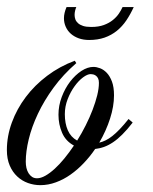

<svg xmlns="http://www.w3.org/2000/svg" viewBox="-88 -526 435 547"><path d="M290 -176.8Q274.4 -156.7 260.7 -143.1Q247.1 -129.4 233.9 -120.6Q220.7 -111.8 208.3 -107.4Q195.8 -103 183.1 -101.6Q168.5 -80.1 150.6 -61.3Q132.8 -42.5 113 -28.6Q93.3 -14.6 71.3 -6.6Q49.3 1.5 26.9 1.5Q8.8 1.5 -8.3 -4.6Q-25.4 -10.7 -38.8 -23.2Q-52.2 -35.6 -60.3 -54.4Q-68.4 -73.2 -68.4 -98.6Q-68.4 -138.2 -54.2 -177Q-40 -215.8 -14.6 -249.5Q10.7 -283.2 46.4 -310.1Q82 -336.9 125 -353L129.4 -346.2Q91.8 -313.5 64.7 -276.4Q37.6 -239.3 20 -201.9Q2.4 -164.6 -6.1 -129.4Q-14.6 -94.2 -14.6 -65.4Q-14.6 -56.2 -12.7 -47.6Q-10.7 -39.1 -6.6 -32.5Q-2.4 -25.9 3.4 -22Q9.3 -18.1 17.6 -18.1Q28.3 -18.1 41.3 -25.4Q54.2 -32.7 67.9 -45.2Q81.5 -57.6 95.5 -74.7Q109.4 -91.8 122.6 -111.3Q99.1 -124 88.9 -147.7Q78.6 -171.4 78.6 -199.2Q78.6 -225.1 87.9 -249.8Q97.2 -274.4 111.8 -293.5Q126.5 -312.5 144 -324Q161.6 -335.4 178.2 -335.4Q187 -335.4 197.3 -331.5Q207.5 -327.6 216.3 -318.4Q225.1 -309.1 231 -293.5Q236.8 -277.8 236.8 -254.4Q236.8 -223.1 225.6 -188.2Q214.4 -153.3 194.8 -119.6Q203.6 -121.6 212.6 -126Q221.7 -130.4 231.7 -138.2Q241.7 -146 253.2 -158Q264.6 -169.9 278.3 -187ZM96.7 -200.7Q96.7 -174.3 105.2 -154.8Q113.8 -135.3 131.8 -125.5Q145 -146.5 156.2 -168.9Q167.5 -191.4 175.8 -213.1Q184.1 -234.9 189 -254.6Q193.8 -274.4 193.8 -290Q193.8 -297.9 191.4 -302.7Q189 -307.6 185.3 -310.3Q181.6 -313 177.5 -314Q173.3 -314.9 170.4 -314.9Q161.1 -314.9 148.4 -305.4Q135.7 -295.9 124.3 -280Q112.8 -264.2 104.7 -243.4Q96.7 -222.7 96.7 -200.7ZM293 -505.9Q283.7 -485.4 272 -468Q260.3 -450.7 244.9 -438.2Q229.5 -425.8 210 -418.9Q190.4 -412.1 166 -412.1Q149.9 -412.1 136.7 -416.7Q123.5 -421.4 114 -429.7Q104.5 -438 99.4 -449.5Q94.2 -460.9 94.2 -474.1Q94.2 -488.8 101.6 -505.9H129.4Q127.4 -501.5 126 -495.6Q124.5 -489.7 124.5 -483.4Q124.5 -477.1 126.7 -470.9Q128.9 -464.8 134.3 -460Q139.6 -455.1 148.7 -452.1Q157.7 -449.2 171.9 -449.2Q192.9 -449.2 208 -454.8Q223.1 -460.4 233.6 -469Q244.1 -477.5 250.7 -487.3Q257.3 -497.1 261.2 -505.9H293Z"/></svg>

Font: Dynalight
Style: Regular
Weight: 400
Version: Version 1.000